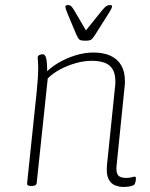

<svg xmlns="http://www.w3.org/2000/svg" viewBox="-20 -738 597 764"><path d="M471 6Q455 6 438 -0.5Q421 -7 411.5 -26.5Q402 -46 406 -84L438 -395Q439 -400 439 -405.5Q439 -411 439 -415Q439 -456 417 -476Q395 -496 344 -496Q315 -496 282.5 -487Q250 -478 220.5 -462.5Q191 -447 170 -426L126 -10Q125 2 107 2H103Q94 2 90.5 -1Q87 -4 88 -10L126 -373Q129 -402 130.5 -425.5Q132 -449 132 -461Q132 -482 131 -494Q130 -506 130 -509Q130 -513 132 -515.5Q134 -518 137.5 -519.5Q141 -521 144 -521.5Q147 -522 150 -522Q161 -522 164.5 -502.5Q168 -483 168 -447Q168 -440 167 -435Q166 -430 164 -425L153 -439Q176 -466 209 -486Q242 -506 279.5 -517.5Q317 -529 351 -529Q392 -529 420 -516Q448 -503 462.5 -478Q477 -453 477 -416Q477 -411 477 -405.5Q477 -400 476 -395L444 -80Q441 -54 449 -42Q457 -30 482 -30Q496 -30 503.5 -32.5Q511 -35 516 -35Q519 -35 520 -33Q521 -31 521 -28Q521 -24 520 -18.5Q519 -13 517.5 -9Q516 -5 514 -3Q511 0 503.5 2Q496 4 487 5Q478 6 471 6ZM418 -718Q421 -718 423.5 -717Q426 -716 426 -712Q426 -710 422.5 -702.5Q419 -695 410 -681L360 -602Q353 -591 348 -585Q343 -579 336.5 -577.5Q330 -576 319 -576Q307 -576 301 -578Q295 -580 291.5 -585.5Q288 -591 283 -602L250 -681Q245 -693 242.5 -700.5Q240 -708 240 -710Q240 -715 243 -716.5Q246 -718 250 -718Q258 -718 262.5 -714Q267 -710 274 -699L322 -617L388 -699Q398 -711 404.5 -714.5Q411 -718 418 -718Z"/></svg>

Font: Asap Thin
Style: Italic
Weight: 250
Italic angle: -6°
Designer: Pablo Cosgaya
Foundry: Omnibus-Type
Version: Version 3.001